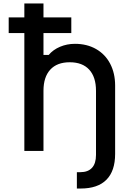

<svg xmlns="http://www.w3.org/2000/svg" viewBox="-20 -868 790 1104"><path d="M120 -848H230V-552H260Q285 -582 325 -599Q365 -616 411 -616Q480 -616 532.5 -586Q585 -556 613.5 -501.5Q642 -447 642 -376V0H532V-346Q532 -425 493 -467.5Q454 -510 381 -510Q308 -510 269 -467.5Q230 -425 230 -346V0H120ZM30 -768H390V-678H30ZM422 122H442Q486 122 509 97Q532 72 532 23V0L587 -20L642 0V17Q642 115 592 165.5Q542 216 444 216H422Z"/></svg>

Font: Martian Mono VF sWd Rg
Style: Regular
Weight: 400
Width: 6
Monospace: yes
Designer: Roman Shamin
Foundry: Evil Martians
Version: Version 1.100